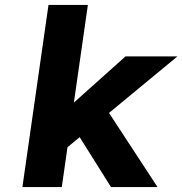

<svg xmlns="http://www.w3.org/2000/svg" viewBox="-20 -760 741 780"><path d="M247 -156 205 -276 490 -531H701ZM71 0 177 -740H337L231 0ZM431 0 279 -242 404 -330 620 0Z"/></svg>

Font: Lexend
Style: Bold Italic
Weight: 700
Italic angle: -8.13011°
Designer: Bonnie Shaver-Troup, Thomas Jockin
Foundry: Lexend
Version: Version 1.007